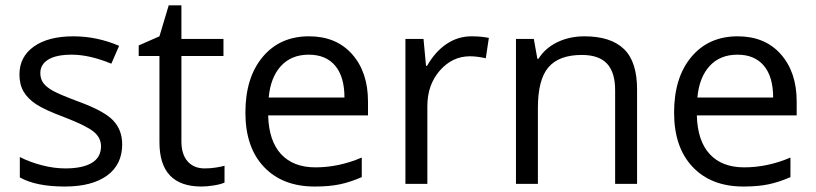

<svg xmlns="http://www.w3.org/2000/svg" viewBox="-20 -679 3014 709"><path d="M431.2 -146Q431.2 -71.3 375.5 -30.8Q319.8 9.8 219.2 9.8Q112.8 9.8 53.2 -23.9V-99.1Q91.8 -79.6 136 -68.4Q180.2 -57.1 221.2 -57.1Q284.7 -57.1 318.8 -77.4Q353 -97.7 353 -139.2Q353 -170.4 325.9 -192.6Q298.8 -214.8 220.2 -245.1Q145.5 -272.9 114 -293.7Q82.5 -314.5 67.1 -340.8Q51.8 -367.2 51.8 -403.8Q51.8 -469.2 105 -507.1Q158.2 -544.9 251 -544.9Q337.4 -544.9 419.9 -509.8L391.1 -443.8Q310.5 -477.1 245.1 -477.1Q187.5 -477.1 158.2 -459Q128.9 -440.9 128.9 -409.2Q128.9 -387.7 139.9 -372.6Q150.9 -357.4 175.3 -343.8Q199.7 -330.1 269 -304.2Q364.3 -269.5 397.7 -234.4Q431.2 -199.2 431.2 -146Z M735.8 -57.1Q757.3 -57.1 777.3 -60.3Q797.4 -63.5 809.1 -66.9V-4.9Q795.9 1.5 770.3 5.6Q744.6 9.8 724.1 9.8Q568.8 9.8 568.8 -153.8V-472.2H492.2V-511.2L568.8 -544.9L603 -659.2H649.9V-535.2H805.2V-472.2H649.9V-157.2Q649.9 -108.9 672.9 -83Q695.8 -57.1 735.8 -57.1Z M1142.1 9.8Q1023.4 9.8 954.8 -62.5Q886.2 -134.8 886.2 -263.2Q886.2 -392.6 950 -468.8Q1013.7 -544.9 1121.1 -544.9Q1221.7 -544.9 1280.3 -478.8Q1338.9 -412.6 1338.9 -304.2V-252.9H970.2Q972.7 -158.7 1017.8 -109.9Q1063 -61 1145 -61Q1231.4 -61 1315.9 -97.2V-24.9Q1272.9 -6.3 1234.6 1.7Q1196.3 9.8 1142.1 9.8ZM1120.1 -477.1Q1055.7 -477.1 1017.3 -435.1Q979 -393.1 972.2 -318.8H1252Q1252 -395.5 1217.8 -436.3Q1183.6 -477.1 1120.1 -477.1Z M1721.2 -544.9Q1756.8 -544.9 1785.2 -539.1L1773.9 -463.9Q1740.7 -471.2 1715.3 -471.2Q1650.4 -471.2 1604.2 -418.5Q1558.1 -365.7 1558.1 -287.1V0H1477.1V-535.2H1543.9L1553.2 -436H1557.1Q1586.9 -488.3 1628.9 -516.6Q1670.9 -544.9 1721.2 -544.9Z M2251.5 0V-346.2Q2251.5 -411.6 2221.7 -443.8Q2191.9 -476.1 2128.4 -476.1Q2044.4 -476.1 2005.4 -430.7Q1966.3 -385.3 1966.3 -280.8V0H1885.3V-535.2H1951.2L1964.4 -461.9H1968.3Q1993.2 -501.5 2038.1 -523.2Q2083 -544.9 2138.2 -544.9Q2234.9 -544.9 2283.7 -498.3Q2332.5 -451.7 2332.5 -349.1V0Z M2725.1 9.8Q2606.4 9.8 2537.8 -62.5Q2469.2 -134.8 2469.2 -263.2Q2469.2 -392.6 2533 -468.8Q2596.7 -544.9 2704.1 -544.9Q2804.7 -544.9 2863.3 -478.8Q2921.9 -412.6 2921.9 -304.2V-252.9H2553.2Q2555.7 -158.7 2600.8 -109.9Q2646 -61 2728 -61Q2814.5 -61 2898.9 -97.2V-24.9Q2856 -6.3 2817.6 1.7Q2779.3 9.8 2725.1 9.8ZM2703.1 -477.1Q2638.7 -477.1 2600.3 -435.1Q2562 -393.1 2555.2 -318.8H2835Q2835 -395.5 2800.8 -436.3Q2766.6 -477.1 2703.1 -477.1Z"/></svg>

Font: f02265186
Style: Regular
Weight: 400
Foundry: Ascender Corporation
Version: Version 1.10